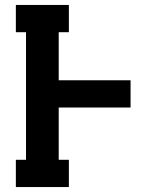

<svg xmlns="http://www.w3.org/2000/svg" viewBox="-20 -755 640 775"><path d="M44 0V-110H85V-625H44V-735H258V-625H217V-431H507V-321H217V-110H258V0Z"/></svg>

Font: Iosevka Curly Slab XBdEx
Style: Regular
Weight: 800
Width: 7
Monospace: yes
Designer: Belleve Invis
Foundry: Belleve Invis
Version: Version 11.0.0; ttfautohint (v1.8.3)